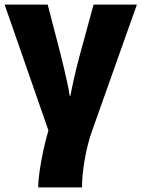

<svg xmlns="http://www.w3.org/2000/svg" viewBox="-21 -569 611 829"><path d="M570 -549 378 -8Q356 53 344.5 121.5Q333 190 333 240H144Q144 212 150 170Q156 128 166 81.5Q176 35 188 -6L-1 -549H185L240 -337Q247 -310 255 -275.5Q263 -241 270 -209Q277 -177 280 -155H283Q287 -178 297.5 -226Q308 -274 323 -329L383 -549Z"/></svg>

Font: Noto Sans Disp ExtBd
Style: Regular
Weight: 800
Designer: Monotype Design Team
Foundry: Monotype Imaging Inc.
Version: Version 2.000;GOOG;noto-source:20170915:90ef993387c0; ttfaut